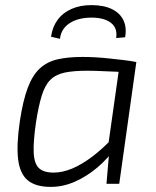

<svg xmlns="http://www.w3.org/2000/svg" viewBox="-20 -720 610 752"><path d="M303 -497Q327 -497 354 -495.5Q381 -494 408 -491Q435 -488 462 -485Q489 -482 514 -477L486 -437Q431 -439 390 -441Q349 -443 321 -443Q267 -443 232.5 -435.5Q198 -428 177 -407Q156 -386 143.5 -345.5Q131 -305 121 -241Q110 -165 112 -122Q114 -79 132.5 -61.5Q151 -44 190 -44Q225 -44 263 -60Q301 -76 342 -107Q383 -138 424 -182L435 -146Q404 -100 362 -64.5Q320 -29 273.5 -8.5Q227 12 179 12Q120 12 89 -13.5Q58 -39 51 -96Q44 -153 58 -247Q70 -326 88.5 -375.5Q107 -425 135.5 -451.5Q164 -478 205 -487.5Q246 -497 303 -497ZM450 -477H514L447 0H397L407 -117L400 -124ZM215 -568 180 -576Q185 -614 205.5 -642Q226 -670 260 -685Q294 -700 338 -700Q386 -700 418 -684.5Q450 -669 463.5 -640.5Q477 -612 470 -574L435 -571Q441 -610 414.5 -630.5Q388 -651 339 -651Q286 -651 252.5 -629Q219 -607 215 -568Z"/></svg>

Font: Exo 2 Light
Style: Italic
Weight: 300
Italic angle: -8°
Designer: Natanael Gama
Foundry: Natanael Gama
Version: Version 2.010